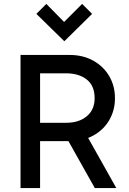

<svg xmlns="http://www.w3.org/2000/svg" viewBox="-20 -962 660 982"><path d="M85 0V-681H335Q405 -681 457.5 -651.5Q510 -622 539 -572Q568 -522 568 -460Q568 -398 539 -348Q510 -298 457.5 -269Q405 -240 335 -240H167V-334H318Q384 -334 424 -367.5Q464 -401 464 -460Q464 -523 424 -555Q384 -587 318 -587H166L185 -610V0ZM465 0 306 -283H416L575 0ZM309 -751 166 -891 217 -942 340 -817 276 -818 400 -942 451 -891Z"/></svg>

Font: Gabarito
Style: Regular
Weight: 400
Designer: Leandro Assis / Alvaro Franca / Felipe Casaprima
Foundry: Naipe Foundry
Version: Version 1.000